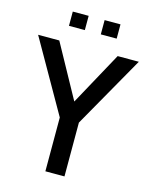

<svg xmlns="http://www.w3.org/2000/svg" viewBox="-134 -951 817 1034"><g transform="rotate(15 274.0 -434.5)"><path d="M221 0V-300L-7 -700H111L298 -360H250.5L436.5 -700H554.5L327.5 -300V0ZM141 -789.5V-869H229.5V-789.5ZM318.5 -789.5V-869H407V-789.5Z"/></g></svg>

Font: Cabin SemiCondensedMedium
Style: Regular
Weight: 500
Width: 4
Designer: Pablo Impallari
Foundry: Pablo Impallari. http://www.impallari.com Igino Marini. http://www.ikern.com
Version: Version 3.001